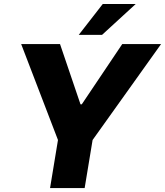

<svg xmlns="http://www.w3.org/2000/svg" viewBox="-20 -950 834 970"><path d="M86.9 -727.5H283.2L386.7 -422.9H393.1L597.7 -727.5H793.9L447.8 -242.7L407.7 0H232.9L272.9 -242.7ZM377.9 -773.9 499 -929.7H665.5L495.6 -773.9Z"/></svg>

Font: Inter Display Extra Bold
Style: Italic
Weight: 800
Italic angle: -9.39999°
Designer: Rasmus Andersson
Foundry: rsms
Version: Version 4.000;git-4fc901f